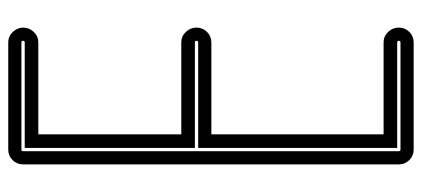

<svg xmlns="http://www.w3.org/2000/svg" viewBox="-299 -533 1024 466"><g transform="rotate(-90 213.0 -300.0)"><path d="M343 192H83Q68 192 57.5 181.5Q47 171 47 156V-756Q47 -771 57.5 -781.5Q68 -792 83 -792H343Q353 -792 361 -787Q369 -782 374 -773.5Q379 -765 379 -756Q379 -741 368.5 -730Q358 -719 343 -719H120V-372H343Q358 -372 368.5 -361Q379 -350 379 -335Q379 -320 368.5 -309.5Q358 -299 343 -299H120V119H343Q358 119 368.5 130Q379 141 379 156Q379 171 368.5 181.5Q358 192 343 192ZM83 -760Q79 -760 79 -756V156Q79 160 83 160H343Q347 160 347 156Q347 152 343 152H87V-331H343Q347 -331 347 -335Q347 -339 343 -339H87V-752H343Q347 -752 347 -756Q347 -760 343 -760Z"/></g></svg>

Font: Soda Fountain
Style: Inline
Weight: 400
Version: Version 1.0